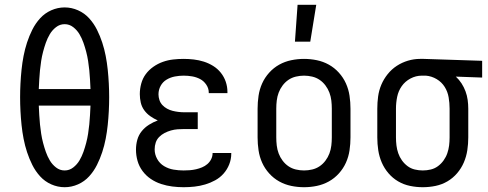

<svg xmlns="http://www.w3.org/2000/svg" viewBox="-20 -774 2040 802"><path d="M250 8Q221 8 194 -4Q167 -16 147.5 -37.5Q128 -59 115 -85Q102 -111 93 -138.5Q84 -166 78.5 -194.5Q73 -223 70 -252Q67 -281 65.5 -310Q64 -339 64 -368Q64 -396 65.5 -425Q67 -454 70 -483Q73 -512 78.5 -540.5Q84 -569 93 -596.5Q102 -624 115 -650Q128 -676 147.5 -697.5Q167 -719 194 -731Q221 -743 250 -743Q279 -743 306 -731Q333 -719 352.5 -697.5Q372 -676 385 -650Q398 -624 407 -596.5Q416 -569 421.5 -540.5Q427 -512 430 -483Q433 -454 434.5 -425Q436 -396 436 -368Q436 -339 434.5 -310Q433 -281 430 -252Q427 -223 421.5 -194.5Q416 -166 407 -138.5Q398 -111 385 -85Q372 -59 352.5 -37.5Q333 -16 306 -4Q279 8 250 8ZM358 -402Q357 -422 356 -441.5Q355 -461 353 -480.5Q351 -500 348 -519.5Q345 -539 340 -558Q335 -577 328.5 -595.5Q322 -614 312 -631Q302 -648 286 -660.5Q270 -673 250 -673Q230 -673 214 -660.5Q198 -648 188 -631Q178 -614 171.5 -595.5Q165 -577 160 -558Q155 -539 152 -519.5Q149 -500 147 -480.5Q145 -461 144 -441.5Q143 -422 142 -402ZM250 -62Q270 -62 286 -74.5Q302 -87 312 -104Q322 -121 328.5 -139.5Q335 -158 340 -177Q345 -196 348 -215.5Q351 -235 353 -254.5Q355 -274 356 -293.5Q357 -313 358 -333H142Q143 -313 144 -293.5Q145 -274 147 -254.5Q149 -235 152 -215.5Q155 -196 160 -177Q165 -158 171.5 -139.5Q178 -121 188 -104Q198 -87 214 -74.5Q230 -62 250 -62Z M747 8Q723 8 699.5 5Q676 2 653 -5.5Q630 -13 610 -26.5Q590 -40 575.5 -59.5Q561 -79 554.5 -102Q548 -125 548 -149Q548 -170 553.5 -190Q559 -210 572 -226Q585 -242 602.5 -253Q620 -264 639 -271Q623 -278 608 -288.5Q593 -299 582.5 -313.5Q572 -328 568 -345.5Q564 -363 564 -381Q564 -403 570 -425Q576 -447 589 -464.5Q602 -482 620.5 -495Q639 -508 660 -515.5Q681 -523 703 -525.5Q725 -528 747 -528Q768 -528 789.5 -525.5Q811 -523 831.5 -516.5Q852 -510 870.5 -498.5Q889 -487 902.5 -470Q916 -453 923 -432.5Q930 -412 930 -390V-385H852V-388Q852 -405 841.5 -420.5Q831 -436 815.5 -444Q800 -452 782.5 -455Q765 -458 747 -458Q729 -458 710.5 -454.5Q692 -451 676 -441.5Q660 -432 651 -415.5Q642 -399 642 -380Q642 -368 646 -356Q650 -344 658.5 -335Q667 -326 678 -320Q689 -314 701 -311Q713 -308 725.5 -306.5Q738 -305 750 -305H806V-235H750Q736 -235 722 -234Q708 -233 694 -229Q680 -225 667.5 -218.5Q655 -212 645 -202Q635 -192 630.5 -178.5Q626 -165 626 -150Q626 -129 636.5 -110Q647 -91 665.5 -80Q684 -69 705 -65.5Q726 -62 747 -62Q760 -62 773 -63Q786 -64 799 -67Q812 -70 824 -75Q836 -80 846 -88.5Q856 -97 862 -109Q868 -121 868 -134V-135H946V-132Q946 -109 937.5 -87.5Q929 -66 914 -49Q899 -32 879 -21Q859 -10 837 -3.5Q815 3 792.5 5.5Q770 8 747 8Z M1250 8Q1223 8 1196.5 2.5Q1170 -3 1146.5 -16Q1123 -29 1104.5 -49.5Q1086 -70 1075 -94.5Q1064 -119 1060 -146Q1056 -173 1056 -200V-320Q1056 -347 1060 -374Q1064 -401 1075 -425.5Q1086 -450 1104.5 -470.5Q1123 -491 1146.5 -504Q1170 -517 1196.5 -522.5Q1223 -528 1250 -528Q1277 -528 1303.5 -522.5Q1330 -517 1353.5 -504Q1377 -491 1395.5 -470.5Q1414 -450 1425 -425.5Q1436 -401 1440 -374Q1444 -347 1444 -320V-200Q1444 -173 1440 -146Q1436 -119 1425 -94.5Q1414 -70 1395.5 -49.5Q1377 -29 1353.5 -16Q1330 -3 1303.5 2.5Q1277 8 1250 8ZM1250 -62Q1267 -62 1284 -66Q1301 -70 1315 -79.5Q1329 -89 1339.5 -103Q1350 -117 1356 -133Q1362 -149 1364 -166Q1366 -183 1366 -200V-320Q1366 -337 1364 -354Q1362 -371 1356 -387Q1350 -403 1339.5 -417Q1329 -431 1315 -440.5Q1301 -450 1284 -454Q1267 -458 1250 -458Q1233 -458 1216 -454Q1199 -450 1185 -440.5Q1171 -431 1160.5 -417Q1150 -403 1144 -387Q1138 -371 1136 -354Q1134 -337 1134 -320V-200Q1134 -183 1136 -166Q1138 -149 1144 -133Q1150 -117 1160.5 -103Q1171 -89 1185 -79.5Q1199 -70 1216 -66Q1233 -62 1250 -62ZM1212 -600 1223 -754H1301L1276 -600Z M1746 8Q1719 8 1692.5 2.5Q1666 -3 1643 -16.5Q1620 -30 1602.5 -50.5Q1585 -71 1574.5 -95.5Q1564 -120 1560 -146.5Q1556 -173 1556 -200V-320Q1556 -346 1559.5 -371.5Q1563 -397 1573 -420.5Q1583 -444 1599.5 -464.5Q1616 -485 1637.5 -499Q1659 -513 1684 -520.5Q1709 -528 1735 -528H1750L1994 -520V-450L1884 -454Q1898 -441 1908 -425.5Q1918 -410 1924.5 -392.5Q1931 -375 1933.5 -356.5Q1936 -338 1936 -320V-200Q1936 -173 1932 -146.5Q1928 -120 1917.5 -95.5Q1907 -71 1889.5 -50.5Q1872 -30 1849 -16.5Q1826 -3 1799.5 2.5Q1773 8 1746 8ZM1746 -62Q1763 -62 1779.5 -66Q1796 -70 1809.5 -80Q1823 -90 1833 -104Q1843 -118 1848.5 -134Q1854 -150 1856 -166.5Q1858 -183 1858 -200V-320Q1858 -344 1854 -367.5Q1850 -391 1837.5 -411Q1825 -431 1804 -443.5Q1783 -456 1759 -458H1742Q1717 -458 1694.5 -446Q1672 -434 1658 -414Q1644 -394 1639 -369.5Q1634 -345 1634 -320V-200Q1634 -183 1636 -166.5Q1638 -150 1643.5 -134Q1649 -118 1659 -104Q1669 -90 1682.5 -80Q1696 -70 1712.5 -66Q1729 -62 1746 -62Z"/></svg>

Font: Iosevka Term Curly
Style: Regular
Weight: 400
Designer: Belleve Invis
Foundry: Belleve Invis
Version: Version 32.3.0